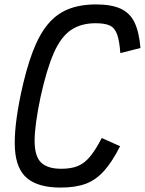

<svg xmlns="http://www.w3.org/2000/svg" viewBox="-20 -834 655 868"><path d="M254 14Q154 14 103.5 -27.5Q53 -69 47.5 -161.5Q42 -254 74 -408Q98 -521 127.5 -599Q157 -677 196 -724Q235 -771 288.5 -792.5Q342 -814 415 -814Q484 -814 526 -794.5Q568 -775 588.5 -732Q609 -689 615 -617L524 -594Q520 -649 509.5 -678.5Q499 -708 476.5 -718.5Q454 -729 412 -729Q346 -729 300.5 -698Q255 -667 223 -594Q191 -521 163 -394Q137 -270 136.5 -199.5Q136 -129 165 -100Q194 -71 257 -71Q302 -71 332 -83.5Q362 -96 387 -126Q412 -156 440 -210L523 -173Q487 -102 450 -61Q413 -20 367 -3Q321 14 254 14Z"/></svg>

Font: Victor Mono Thin SemiBold
Style: Italic
Weight: 600
Italic angle: -12°
Monospace: yes
Version: Version 1.561;gftools[0.9.30]